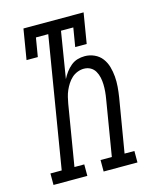

<svg xmlns="http://www.w3.org/2000/svg" viewBox="-111 -812 722 888"><g transform="rotate(-15 250.0 -367.5)"><path d="M34 0V-55H88L191 -680H132L117 -590H63L87 -735H375L351 -590H296L311 -680H252L216 -458Q224 -474 235 -489Q246 -504 260.5 -516Q275 -528 292 -533Q309 -538 327 -538Q351 -538 373 -528Q395 -518 409 -499.5Q423 -481 429.5 -458Q436 -435 438 -411Q440 -387 438 -362Q436 -337 432 -312L389 -55H436V0H274V-55H328L372 -321Q375 -338 376.5 -355.5Q378 -373 377.5 -390Q377 -407 373.5 -423Q370 -439 362 -453Q354 -467 340 -475Q326 -483 308 -483Q293 -483 277.5 -477Q262 -471 250 -460Q238 -449 229 -435Q220 -421 213.5 -406Q207 -391 203.5 -376Q200 -361 197 -345L149 -55H196V0Z"/></g></svg>

Font: Iosevka Curly Slab LtObl
Style: Regular
Weight: 300
Italic angle: -9°
Monospace: yes
Designer: Belleve Invis
Foundry: Belleve Invis
Version: Version 11.0.0; ttfautohint (v1.8.3)